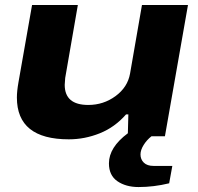

<svg xmlns="http://www.w3.org/2000/svg" viewBox="-20 -548 795 772"><path d="M256.8 12.2Q47.9 12.2 47.9 -155.8Q47.9 -181.2 54.2 -216.8L108.9 -527.8H293L242.2 -234.9Q240.2 -215.3 240.2 -207Q240.2 -126 335 -126Q396 -126 444.6 -161.6Q493.2 -197.3 502.9 -252L550.8 -527.8H735.8L643.1 0H588.9Q569.8 15.1 557.4 35.2Q544.9 55.2 544.9 73.2Q544.9 92.8 558.3 106Q571.8 119.1 597.2 119.1H672.9L660.2 189Q598.1 204.1 537.1 204.1Q486.3 204.1 452.1 180.7Q418 157.2 418 108.9Q418 44.4 494.1 -12.2L496.1 -87.9H486.8Q441.4 -36.1 381.1 -12Q320.8 12.2 256.8 12.2Z"/></svg>

Font: Archivo Expanded ExtraBold
Style: Italic
Weight: 800
Width: 7
Italic angle: -10°
Designer: Hector Gatti
Foundry: Omnibus-Type
Version: Version 2.001